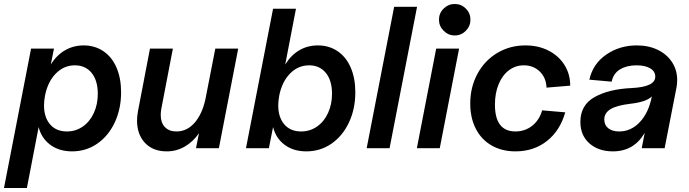

<svg xmlns="http://www.w3.org/2000/svg" viewBox="-36 -744 3461 964"><path d="M158 -106 99 200H-16L120 -500H235L219 -420Q248 -467 290.5 -491.5Q333 -516 384 -516Q440 -516 483 -487Q526 -458 549 -404.5Q572 -351 572 -281Q572 -197 540 -129Q508 -61 452 -22.5Q396 16 326 16Q261 16 216.5 -17Q172 -50 158 -106ZM185 -215Q185 -155 215.5 -119.5Q246 -84 300 -84Q344 -84 379.5 -108.5Q415 -133 435 -176.5Q455 -220 455 -273Q455 -340 424 -378Q393 -416 340 -416Q285 -416 244.5 -375Q204 -334 190 -264Q185 -236 185 -215Z M652 -139Q652 -159 657 -187L717 -500H832L774 -198Q771 -182 771 -166Q771 -128 792 -106Q813 -84 850 -84Q902 -84 940 -126.5Q978 -169 995 -244L1045 -500H1160L1063 0H948L963 -75Q933 -32 891.5 -8Q850 16 801 16Q732 16 692 -26.5Q652 -69 652 -139Z M1335 -106 1314 0H1199L1335 -700H1450L1396 -420Q1425 -467 1466.5 -491.5Q1508 -516 1560 -516Q1616 -516 1659 -487Q1702 -458 1725 -404.5Q1748 -351 1748 -281Q1748 -197 1716 -129Q1684 -61 1628 -22.5Q1572 16 1502 16Q1437 16 1393 -17Q1349 -50 1335 -106ZM1361 -215Q1361 -155 1391.5 -119.5Q1422 -84 1476 -84Q1520 -84 1555.5 -108.5Q1591 -133 1611 -176.5Q1631 -220 1631 -273Q1631 -340 1600 -378Q1569 -416 1516 -416Q1461 -416 1420.5 -375Q1380 -334 1366 -264Q1361 -236 1361 -215Z M2058 -710 1920 0H1805L1943 -710Z M2269 -500 2172 0H2057L2154 -500ZM2168 -645Q2168 -678 2191.5 -701Q2215 -724 2247 -724Q2280 -724 2303 -701Q2326 -678 2326 -645Q2326 -613 2303 -589.5Q2280 -566 2247 -566Q2215 -566 2191.5 -589.5Q2168 -613 2168 -645Z M2325 -224Q2325 -306 2361 -373Q2397 -440 2460.5 -478Q2524 -516 2602 -516Q2667 -516 2718 -490Q2769 -464 2798 -418Q2827 -372 2827 -314L2708 -304Q2706 -354 2674 -385Q2642 -416 2594 -416Q2552 -416 2519 -391Q2486 -366 2467.5 -321Q2449 -276 2449 -219Q2449 -84 2552 -84Q2600 -84 2636 -112.5Q2672 -141 2686 -190L2802 -180Q2776 -88 2710 -36Q2644 16 2552 16Q2484 16 2432.5 -13.5Q2381 -43 2353 -97.5Q2325 -152 2325 -224Z M2878 -132Q2878 -217 2950 -257Q3022 -297 3137 -302Q3254 -308 3254 -359Q3254 -386 3228.5 -401Q3203 -416 3160 -416Q3111 -416 3077.5 -396Q3044 -376 3035 -334L2923 -344Q2941 -424 3008 -470Q3075 -516 3161 -516Q3221 -516 3267 -493.5Q3313 -471 3338.5 -431.5Q3364 -392 3364 -343Q3364 -325 3361 -307L3301 0H3186L3201 -77Q3147 16 3041 16Q2969 16 2923.5 -24Q2878 -64 2878 -132ZM3073 -84Q3132 -84 3176 -130.5Q3220 -177 3236 -256L3237 -260Q3209 -232 3129 -223Q3061 -215 3029.5 -196Q2998 -177 2998 -144Q2998 -116 3018 -100Q3038 -84 3073 -84Z"/></svg>

Font: MedMera Sans Semibold
Style: Italic
Weight: 600
Italic angle: -11°
Designer: Kasper Nordkvist
Foundry: UNCUT.wtf
Version: Version 1.300